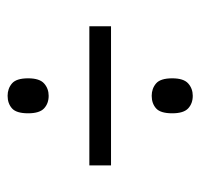

<svg xmlns="http://www.w3.org/2000/svg" viewBox="-31 -610 527 505"><g transform="rotate(-90 232.5 -357.5)"><path d="M233 -493Q213 -493 200 -505Q187 -517 187 -547Q187 -578 200 -589.5Q213 -601 233 -601Q252 -601 265.5 -589.5Q279 -578 279 -547Q279 -517 265.5 -505Q252 -493 233 -493ZM50 -329V-386H416V-329ZM233 -114Q213 -114 200 -126Q187 -138 187 -168Q187 -199 200 -210.5Q213 -222 233 -222Q252 -222 265.5 -210.5Q279 -199 279 -168Q279 -138 265.5 -126Q252 -114 233 -114Z"/></g></svg>

Font: Noto Serif Hebrew Condensed
Style: Regular
Weight: 400
Width: 3
Designer: Monotype Design Team
Foundry: Monotype Imaging Inc.
Version: Version 2.004; ttfautohint (v1.8.4.7-5d5b)